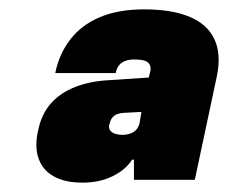

<svg xmlns="http://www.w3.org/2000/svg" viewBox="-20 -776 487 410"><path d="M156 -386Q120 -386 96.5 -398.5Q73 -411 63.5 -434.5Q54 -458 60 -491L62 -500Q69 -533 89 -555.5Q109 -578 141 -590.5Q173 -603 216 -605L306 -611L295 -599L300 -620Q303 -629 300.5 -636Q298 -643 290 -646Q282 -649 266 -649Q250 -649 240 -642Q230 -635 227 -620H98Q106 -660 129.5 -691Q153 -722 192.5 -739Q232 -756 288 -756Q346 -756 384 -740.5Q422 -725 437.5 -693Q453 -661 443 -613L396 -392H266V-435H262Q249 -414 221 -400Q193 -386 156 -386ZM241 -488Q255 -488 265 -494Q275 -500 278 -513L282 -537L244 -535Q230 -534 223.5 -528.5Q217 -523 215 -515L213 -508Q212 -501 216 -496.5Q220 -492 227 -490Q234 -488 241 -488Z"/></svg>

Font: Hubot Sans Condensed ExtraLight Black
Style: Italic
Weight: 900
Italic angle: -12.0243°
Version: Version 2.000